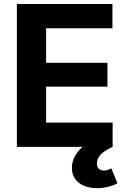

<svg xmlns="http://www.w3.org/2000/svg" viewBox="-20 -748 647 978"><path d="M65.9 -727.5H552.7V-604H214.8V-428.2H527.3V-306.6H214.8V-123.5H553.7V0H65.9ZM346.2 106.9Q346.2 73.2 364.3 42.7Q382.3 12.2 414.6 -10.7L553.7 0Q527.3 11.7 509.5 24.9Q491.7 38.1 482.7 52.7Q473.6 67.4 473.6 84.5Q473.6 101.6 482.7 111.1Q491.7 120.6 509.3 120.6Q527.8 120.6 546.9 109.4L578.1 185.5Q559.1 196.3 531.5 203.4Q503.9 210.4 475.1 210.4Q437 210.4 407.7 198.2Q378.4 186 362.3 162.6Q346.2 139.2 346.2 106.9Z"/></svg>

Font: Inter RS Variable
Style: Regular
Weight: 400
Designer: Rasmus Andersson (customised by Maria Ramos and Noel Pretorius)
Foundry: rsms
Version: Version 3.001;Glyphs 3.2.3 (3260)